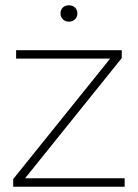

<svg xmlns="http://www.w3.org/2000/svg" viewBox="-20 -707 522 727"><path d="M30 0V-29L397 -485H41V-517H441V-487L75 -32H452V0ZM241 -625Q227 -625 218 -634Q209 -643 209 -656Q209 -670 218 -678.5Q227 -687 241 -687Q255 -687 264 -678.5Q273 -670 273 -656Q273 -643 264 -634Q255 -625 241 -625Z"/></svg>

Font: Mona Sans ExtraLight
Style: Regular
Weight: 200
Designer: Deni Anggara
Foundry: GitHub
Version: Version 2.000